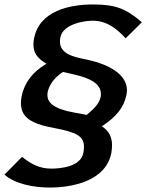

<svg xmlns="http://www.w3.org/2000/svg" viewBox="-42 -706 657 862"><path d="M-22 78C27 121 111 136 181 136C285 136 434 106 458 -20C460 -32 461 -43 461 -54C461 -88 449 -118 415 -139C478 -180 514 -221 526 -282C527 -289 528 -295 528 -301C528 -376 438 -416 371 -433C317 -447 227 -452 227 -520C227 -526 228 -531 229 -538C240 -596 331 -613 374 -613C440 -613 484 -575 522 -534L595 -606C525 -666 479 -686 375 -686C272 -686 135 -658 111 -534C109 -524 108 -515 108 -506C108 -469 126 -443 167 -420C102 -382 67 -333 55 -273C53 -262 52 -252 52 -243C52 -183 94 -159 149 -143C197 -129 289 -122 321 -88C332 -76 335 -62 335 -47C335 -38 334 -28 332 -19C320 42 232 51 188 51C133 51 94 28 57 -2ZM171 -279C171 -283 171 -288 172 -292C179 -328 206 -361 241 -383C278 -374 316 -368 351 -353C383 -340 411 -319 411 -284C411 -280 411 -276 410 -271C403 -237 373 -212 347 -190C317 -197 271 -202 234 -215C201 -227 171 -244 171 -279Z"/></svg>

Font: KpSans
Style: BoldItalic
Weight: 700
Italic angle: -11°
Version: Version 0.66